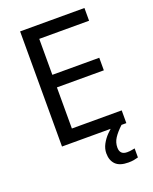

<svg xmlns="http://www.w3.org/2000/svg" viewBox="-169 -807 893 1119"><g transform="rotate(-20 278.0 -247.0)"><path d="M496 0H97V-714H496V-635H187V-412H478V-334H187V-79H496ZM398 116Q398 161 443 161Q460 161 471.5 158.5Q483 156 491 155V211Q477 215 463 217.5Q449 220 429 220Q376 220 351 195Q326 170 326 126Q326 97 340.5 70Q355 43 376.5 21Q398 -1 418 -15L466 0Q432 32 415 58.5Q398 85 398 116Z"/></g></svg>

Font: Noto Sans Indic Siyaq Numbers
Style: Regular
Weight: 400
Designer: Monotype Design Team
Foundry: Monotype Imaging Inc.
Version: Version 2.002; ttfautohint (v1.8.4.7-5d5b)